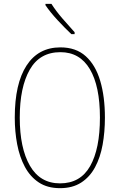

<svg xmlns="http://www.w3.org/2000/svg" viewBox="-20 -971 624 1001"><path d="M527 -358Q527 -283 515 -216.5Q503 -150 475.5 -99Q448 -48 403 -19Q358 10 293 10Q227 10 182 -20Q137 -50 109.5 -101.5Q82 -153 69.5 -219Q57 -285 57 -358Q57 -535 118.5 -629.5Q180 -724 295 -724Q376 -724 427 -678Q478 -632 502.5 -549.5Q527 -467 527 -358ZM83 -358Q83 -199 136 -107Q189 -15 293 -15Q399 -15 450 -105Q501 -195 501 -358Q501 -522 448.5 -610.5Q396 -699 295 -699Q187 -699 135 -607.5Q83 -516 83 -358ZM248 -951Q273 -912 306 -874Q339 -836 369 -803V-793H352Q320 -823 281 -865Q242 -907 217 -944V-951Z"/></svg>

Font: Noto Sans Devanagari UI Condensed Thin
Style: Regular
Weight: 100
Width: 3
Designer: Jelle Bosma - Monotype Design Team
Foundry: Monotype Imaging Inc.
Version: Version 2.004; ttfautohint (v1.8.4.7-5d5b)